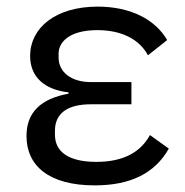

<svg xmlns="http://www.w3.org/2000/svg" viewBox="-20 -548 558 580"><path d="M433 -140C404 -87 351 -59 271 -59C188 -59 146 -89 146 -141V-153C146 -205 183 -233 255 -233H377V-300H255C194 -300 157 -331 157 -374V-386C157 -421 190 -457 274 -457C348 -457 401 -429 427 -381L485 -427C449 -489 375 -528 275 -528C148 -528 71 -464 71 -379C71 -315 115 -277 187 -269V-265C104 -250 60 -209 60 -137C60 -48 127 12 266 12C375 12 448 -25 490 -99Z"/></svg>

Font: LVC Sans
Style: Regular
Weight: 400
Designer: Mike Abbink, Paul van der Laan, Pieter van Rosmalen
Foundry: Bold Monday
Version: Version 3.0